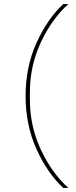

<svg xmlns="http://www.w3.org/2000/svg" viewBox="-20 -780 372 938"><path d="M289 -760H314Q234 -689 180 -574Q126 -459 126 -328V-294Q126 -163 180 -48Q234 67 314 138H289Q212 67 158.5 -51Q105 -169 105 -311Q105 -453 158.5 -571Q212 -689 289 -760Z"/></svg>

Font: IBM Plex Sans Thin
Style: Regular
Weight: 100
Designer: Mike Abbink, Paul van der Laan, Pieter van Rosmalen
Foundry: Bold Monday
Version: Version 3.0